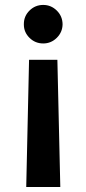

<svg xmlns="http://www.w3.org/2000/svg" viewBox="-20 -571 349 775"><path d="M223.4 183.9H85.9L97.3 -329.5H211.6ZM154.5 -395.6Q122.2 -395.6 99.3 -418.1Q76.3 -440.7 76.3 -471.9V-474.1Q76.3 -506 99.3 -528.6Q122.2 -551.1 154.5 -551.1Q186.1 -551.1 209.2 -528.4Q232.2 -505.7 232.6 -473Q232.2 -441.1 209.2 -418.3Q186.1 -395.6 154.5 -395.6Z"/></svg>

Font: Linik Sans SemiBold
Style: Regular
Weight: 600
Designer: Rasmus Andersson (font), Cristiano Sobral (main changes)
Foundry: rsms
Version: Version 3.018;June 1, 2022;FontCreator 14.0.0.2814 64-bit; t